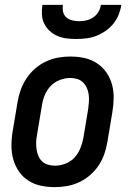

<svg xmlns="http://www.w3.org/2000/svg" viewBox="-20 -760 540 788"><path d="M205 8Q175 8 147 2Q119 -4 96 -19Q73 -34 57.5 -56.5Q42 -79 34.5 -106Q27 -133 27 -162.5Q27 -192 32 -221L52 -341Q56 -366 65 -391Q74 -416 88.5 -438Q103 -460 123.5 -478Q144 -496 168.5 -507.5Q193 -519 218 -523.5Q243 -528 268 -528Q298 -528 326 -522Q354 -516 377 -501Q400 -486 416 -463.5Q432 -441 439.5 -414Q447 -387 446.5 -357.5Q446 -328 441 -299L421 -179Q417 -154 408.5 -129Q400 -104 385.5 -82Q371 -60 350.5 -42Q330 -24 305.5 -12.5Q281 -1 255.5 3.5Q230 8 205 8ZM206 -80Q227 -80 249 -88.5Q271 -97 286 -113.5Q301 -130 309.5 -151Q318 -172 322 -193L342 -313Q344 -328 345 -343Q346 -358 344 -372.5Q342 -387 336 -400Q330 -413 320 -422.5Q310 -432 296.5 -436Q283 -440 268 -440Q247 -440 225 -431.5Q203 -423 187.5 -406.5Q172 -390 163.5 -369Q155 -348 152 -327L132 -207Q129 -192 128.5 -177Q128 -162 130 -147.5Q132 -133 137.5 -120Q143 -107 153 -97.5Q163 -88 177 -84Q191 -80 206 -80ZM293 -600Q273 -600 253 -602.5Q233 -605 215.5 -612.5Q198 -620 184 -633Q170 -646 161.5 -663Q153 -680 152 -700Q151 -720 154 -740H238Q236 -725 239 -711.5Q242 -698 252 -689Q262 -680 276 -676.5Q290 -673 305 -673Q320 -673 335 -676.5Q350 -680 363 -689Q376 -698 384 -711.5Q392 -725 394 -740H478Q475 -720 467 -700Q459 -680 445.5 -663Q432 -646 413 -633Q394 -620 374.5 -612.5Q355 -605 334 -602.5Q313 -600 293 -600Z"/></svg>

Font: Iosevka SS18 Semibold
Style: Italic
Weight: 600
Italic angle: -9°
Monospace: yes
Designer: Belleve Invis
Foundry: Belleve Invis
Version: Version 25.1.1; ttfautohint (v1.8.4)